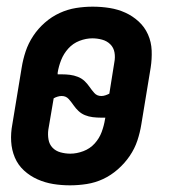

<svg xmlns="http://www.w3.org/2000/svg" viewBox="-20 -548 515 576"><path d="M190 8Q164 8 139.5 4Q115 0 92.5 -10Q70 -20 52 -36.5Q34 -53 24.5 -75.5Q15 -98 13.5 -123.5Q12 -149 17 -175L45 -345Q49 -370 57 -394Q65 -418 79.5 -440Q94 -462 114.5 -480Q135 -498 159 -509Q183 -520 208 -524Q233 -528 258 -528Q284 -528 309 -524Q334 -520 356 -510Q378 -500 396 -483.5Q414 -467 424 -444.5Q434 -422 435 -396.5Q436 -371 432 -345L404 -175Q400 -150 392 -126Q384 -102 369 -80Q354 -58 333.5 -40Q313 -22 289.5 -11Q266 0 240.5 4Q215 8 190 8ZM284 -260Q290 -260 296 -262Q302 -264 308 -267L323 -361Q326 -376 323.5 -390.5Q321 -405 311 -415Q301 -425 286.5 -429Q272 -433 257 -433Q238 -433 218.5 -425.5Q199 -418 185 -402.5Q171 -387 163.5 -368Q156 -349 153 -330V-325H165Q178 -325 190 -323.5Q202 -322 213.5 -317.5Q225 -313 233.5 -305Q242 -297 248.5 -287.5Q255 -278 263 -269Q271 -260 284 -260ZM191 -87Q210 -87 230 -94.5Q250 -102 264 -117.5Q278 -133 285 -152Q292 -171 295 -190L296 -195H284Q271 -195 258.5 -196.5Q246 -198 235 -202.5Q224 -207 215.5 -215Q207 -223 200.5 -232.5Q194 -242 186 -251Q178 -260 165 -260Q159 -260 152.5 -258Q146 -256 141 -253L125 -159Q123 -144 125.5 -129.5Q128 -115 137.5 -105Q147 -95 161.5 -91Q176 -87 191 -87Z"/></svg>

Font: Iosevka QP
Style: Bold Italic
Weight: 700
Italic angle: -9°
Designer: Belleve Invis
Foundry: Belleve Invis
Version: Version 20.0.0; ttfautohint (v1.8.4)